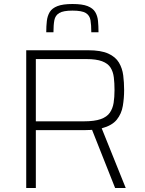

<svg xmlns="http://www.w3.org/2000/svg" viewBox="-20 -939 724 959"><path d="M111 0V-688H420Q484 -688 520.5 -671.5Q557 -655 574 -626.5Q591 -598 595.5 -562.5Q600 -527 600 -489Q600 -449 593.5 -410Q587 -371 563.5 -341.5Q540 -312 488 -298L608 0H555L436 -300L453 -293Q446 -291 435 -290Q424 -289 402 -289H159V0ZM159 -333H398Q452 -333 483 -344Q514 -355 528.5 -376Q543 -397 547.5 -425Q552 -453 552 -489Q552 -524 548.5 -552.5Q545 -581 532 -601.5Q519 -622 490 -633Q461 -644 411 -644H159ZM342 -919Q391 -919 417.5 -908.5Q444 -898 455.5 -879Q467 -860 469.5 -834.5Q472 -809 472 -778H436Q436 -814 432 -838Q428 -862 408.5 -874Q389 -886 342 -886Q296 -886 276 -874Q256 -862 251.5 -838Q247 -814 247 -778H211Q211 -809 214 -834.5Q217 -860 228.5 -879Q240 -898 267 -908.5Q294 -919 342 -919Z"/></svg>

Font: Saira Thin ExtraLight
Style: Regular
Weight: 250
Version: Version 1.101